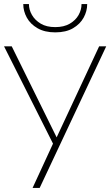

<svg xmlns="http://www.w3.org/2000/svg" viewBox="-20 -929 545 949"><path d="M95 -909H123Q123 -881 138 -855Q153 -829 181.5 -812Q210 -795 253 -795Q296 -795 325 -812Q354 -829 368.5 -855Q383 -881 383 -909H411Q411 -874 393.5 -842Q376 -810 341 -789.5Q306 -769 253 -769Q201 -769 165.5 -789.5Q130 -810 112.5 -842Q95 -874 95 -909ZM505 -700 176 0H141L242 -219L0 -700H38L260 -250L470 -700Z"/></svg>

Font: Jost* Thin
Style: Regular
Weight: 200
Version: Version 3.7